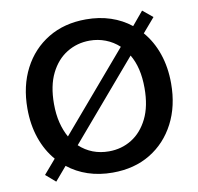

<svg xmlns="http://www.w3.org/2000/svg" viewBox="-78 -761 882 854"><g transform="rotate(-10 363.5 -334.0)"><path d="M364 12Q304 12 253 -5Q202 -22 162 -54L109 8L65 -30L120 -94Q81 -139 60 -200Q39 -261 39 -334Q39 -436 79.5 -514Q120 -592 193 -636Q266 -680 364 -680Q424 -680 475 -663Q526 -646 566 -614L617 -675L662 -638L607 -574Q646 -529 667 -468Q688 -407 688 -334Q688 -232 647.5 -154Q607 -76 534.5 -32Q462 12 364 12ZM364 -84Q421 -84 467 -112.5Q513 -141 540.5 -196.5Q568 -252 568 -334Q568 -381 559 -419Q550 -457 532 -487L231 -135Q286 -84 364 -84ZM159 -334Q159 -287 168.5 -249Q178 -211 195 -181L496 -533Q469 -558 435 -571Q401 -584 364 -584Q307 -584 260.5 -555.5Q214 -527 186.5 -471.5Q159 -416 159 -334Z"/></g></svg>

Font: Atkinson Hyperlegible Next Medium
Style: Regular
Weight: 500
Designer: Elliott Scott, Megan Eiswerth, Linus Boman, Theodore Petrosky, Letters from Sweden
Foundry: Applied Design Works, Letters from Sweden
Version: Version 2.001